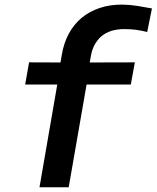

<svg xmlns="http://www.w3.org/2000/svg" viewBox="-20 -792 663 812"><path d="M147 0H270.5L346.2 -434.6H533.2L550.3 -528.3L359.4 -527.8L365.2 -559.6Q370.1 -585 381.1 -604.2Q392.1 -623.5 407.2 -637.2Q426.3 -653.8 451.9 -661.6Q477.5 -669.4 508.8 -668.9Q532.7 -668.9 556.2 -665.8Q579.6 -662.6 602.5 -656.7L622.6 -756.3Q591.3 -762.2 560.3 -767.1Q529.3 -772 497.6 -772.5Q445.8 -772.9 402.3 -758.5Q358.9 -744.1 326.2 -717.3Q293 -689.9 271.2 -649.9Q249.5 -609.9 241.2 -559.1L235.8 -527.8L103 -528.3L86.4 -434.6H222.2Z"/></svg>

Font: Roboto Mono SemiBold
Style: Italic
Weight: 600
Italic angle: -10°
Monospace: yes
Designer: Google
Version: Version 3.000